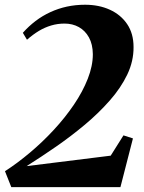

<svg xmlns="http://www.w3.org/2000/svg" viewBox="-26 -770 594 790"><path d="M20.5 0 -5.5 -65.5Q45.5 -98.5 97.2 -142Q149 -185.5 195.5 -235.8Q242 -286 278.2 -339.5Q314.5 -393 335.2 -446Q356 -499 356 -547Q355.5 -588 340 -616Q324.5 -644 298.5 -658.5Q272.5 -673 239.5 -673Q211 -673 184.8 -665.2Q158.5 -657.5 134 -642.8Q109.5 -628 85 -606.5L68 -635Q92 -662 120.2 -683.5Q148.5 -705 181 -720Q213.5 -735 249.2 -742.8Q285 -750.5 324 -750.5Q381 -750.5 426 -730Q471 -709.5 497.2 -670.8Q523.5 -632 523.5 -576.5Q524 -518.5 497.8 -463.5Q471.5 -408.5 426 -356.8Q380.5 -305 323.5 -257.2Q266.5 -209.5 204.8 -166.8Q143 -124 83.5 -86.5L429.5 -129.5L482 -213L521 -200.5L469.5 0Z"/></svg>

Font: Merriweather 120pt ExtraBold
Style: Italic
Weight: 800
Italic angle: -7.8°
Version: Version 2.101